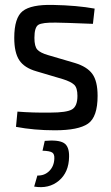

<svg xmlns="http://www.w3.org/2000/svg" viewBox="-20 -519 453 781"><path d="M195 -499Q294 -497 365 -484L358 -422Q233 -427 208 -427Q152 -428 136 -418Q120 -408 120 -365Q120 -330 132 -317Q144 -304 175 -295L284 -263Q334 -248 355.5 -218.5Q377 -189 377 -129Q377 -43 338 -16Q299 11 203 11Q119 11 45 -3L51 -65Q113 -60 185 -61Q251 -61 273 -74Q295 -87 295 -129Q295 -162 281.5 -174.5Q268 -187 236 -197L128 -229Q79 -243 58.5 -274Q38 -305 38 -365Q38 -447 72.5 -474Q107 -501 195 -499ZM153 94 162 54Q217 49 239.5 62.5Q262 76 261 119Q260 182 219.5 216Q179 250 119 240L132 195Q161 196 180.5 176.5Q200 157 201 126Q202 108 192.5 101.5Q183 95 153 94Z"/></svg>

Font: exo2condensed_r
Style: Regular
Weight: 400
Width: 3
Designer: Natanael Gama
Version: Version 1.001;PS 001.001;hotconv 1.0.70;makeotf.lib2.5.58329